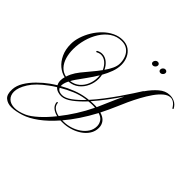

<svg xmlns="http://www.w3.org/2000/svg" viewBox="-401 -1224 1957 1957"><g transform="rotate(45 577.5 -246.0)"><path d="M49 446Q-6 446 -42 416Q-78 386 -74 310Q-71 254 -37 198Q-3 142 49 90Q101 38 158 -3Q174 -14 190.5 -25Q207 -36 223 -46Q209 -69 209 -103Q209 -115 211 -128Q213 -141 217 -155Q166 -166 121.5 -203Q77 -240 49 -300Q21 -360 21 -439Q21 -490 39 -546Q57 -602 89 -655Q121 -708 164.5 -750.5Q208 -793 260 -818Q312 -843 368 -843Q423 -843 460.5 -816.5Q498 -790 517.5 -747Q537 -704 537 -654Q537 -602 517.5 -548.5Q498 -495 468 -442Q474 -417 474 -389Q474 -333 450.5 -280Q427 -227 383 -191.5Q339 -156 275 -151Q249 -99 252 -63Q317 -100 384.5 -126Q452 -152 518 -162Q528 -164 537 -164.5Q546 -165 554 -166Q605 -223 655 -288.5Q705 -354 749.5 -418Q794 -482 828.5 -535.5Q863 -589 884 -622Q887 -625 889 -625Q936 -693 989 -738.5Q1042 -784 1100 -785Q1138 -787 1172 -771Q1206 -755 1228 -716Q1229 -715 1229 -712Q1229 -708 1224.5 -706Q1220 -704 1217 -708Q1196 -743 1173.5 -758Q1151 -773 1128 -773Q1091 -773 1053 -741.5Q1015 -710 979 -658.5Q943 -607 910.5 -547Q878 -487 851.5 -429.5Q825 -372 807 -328Q788 -283 768 -240.5Q748 -198 728 -158Q780 -143 804.5 -111.5Q829 -80 829 -37Q829 14 802 55.5Q775 97 730.5 126.5Q686 156 633 171.5Q580 187 529 187H498Q417 280 336.5 339Q256 398 184 421Q149 432 114 439Q79 446 49 446ZM221 -169Q225 -181 230 -193Q235 -205 241 -218Q260 -257 294 -300Q328 -343 367.5 -389Q407 -435 440 -481Q421 -525 388.5 -552.5Q356 -580 318 -580Q294 -580 269 -566Q268 -565 265 -565Q260 -565 258 -570.5Q256 -576 261 -579Q290 -595 319 -595Q360 -595 395 -567Q430 -539 450 -495Q479 -536 498 -576.5Q517 -617 517 -654Q517 -702 500 -741.5Q483 -781 450 -804.5Q417 -828 368 -828Q299 -828 244.5 -791Q190 -754 152 -693.5Q114 -633 94.5 -561Q75 -489 75 -419Q75 -358 90.5 -305Q106 -252 138.5 -216Q171 -180 221 -169ZM576 -169Q591 -170 605 -170.5Q619 -171 632 -171Q640 -171 648 -171Q656 -171 663 -170L668 -181Q689 -227 719 -298Q749 -369 786 -445Q741 -378 687 -305.5Q633 -233 576 -169ZM284 -167Q340 -174 379 -207.5Q418 -241 438 -289.5Q458 -338 458 -389Q458 -397 457.5 -405.5Q457 -414 456 -422Q423 -367 384.5 -314Q346 -261 313 -214Q304 -201 297 -189.5Q290 -178 284 -167ZM78 428Q105 428 137 420Q169 412 205 396Q254 373 317 316.5Q380 260 444 180Q401 170 372 146.5Q343 123 339 85Q339 77 345 75Q351 73 352 81Q356 118 384 139Q412 160 453 168Q509 98 561 16Q613 -66 655 -154Q647 -155 638.5 -155.5Q630 -156 621 -156Q608 -156 593 -155Q578 -154 562 -152Q500 -85 440 -40Q380 5 330 7Q301 8 276 -1Q251 -10 234 -29Q216 -18 198 -6Q180 6 163 19Q54 98 4.5 176.5Q-45 255 -45 314Q-45 366 -12.5 397Q20 428 78 428ZM325 -7Q370 -7 425.5 -47Q481 -87 539 -150L518 -147Q452 -137 386 -109Q320 -81 257 -43Q265 -25 282.5 -16Q300 -7 325 -7ZM510 173H531Q578 173 626.5 158Q675 143 715 115Q755 87 779.5 49Q804 11 804 -35Q804 -70 784.5 -99Q765 -128 720 -142Q621 43 510 173ZM878 -875Q864 -875 857 -882.5Q850 -890 850 -900Q850 -915 861 -926.5Q872 -938 886 -938Q899 -938 906.5 -930.5Q914 -923 914 -912Q914 -898 902.5 -886.5Q891 -875 878 -875ZM769 -875Q755 -875 748 -882.5Q741 -890 741 -900Q741 -915 752 -926.5Q763 -938 777 -938Q790 -938 797.5 -930.5Q805 -923 805 -912Q805 -898 793.5 -886.5Q782 -875 769 -875Z"/></g></svg>

Font: Mea Culpa
Style: Regular
Weight: 400
Designer: Robert E. Leuschke
Foundry: Robert E. Leuschke
Version: Version 1.010; ttfautohint (v1.8.3)